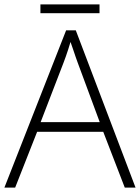

<svg xmlns="http://www.w3.org/2000/svg" viewBox="-20 -854 638 874"><path d="M548 0 450 -254H149L49 0H0L281 -716H325L597 0ZM334 -568Q330 -579 324.5 -594.5Q319 -610 313 -628.5Q307 -647 301 -663Q296 -646 290.5 -629Q285 -612 279.5 -596.5Q274 -581 269 -568L165 -298H434ZM433 -834V-794H164V-834Z"/></svg>

Font: Noto Sans Oriya ExtraLight
Style: Regular
Weight: 250
Version: Version 2.003